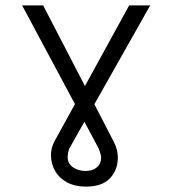

<svg xmlns="http://www.w3.org/2000/svg" viewBox="-20 -719 640 712"><path d="M169 -144Q169 -170.5 182 -195L258 -333L62 -699H140L295 -400L459 -699H537L330 -332.5L401 -195Q417 -164.5 417 -136Q417 -89 388 -58Q359 -27 299 -27Q257.5 -27 228.2 -43Q199 -59 184 -85.5Q169 -112 169 -144ZM298 -85Q323.5 -85 339.2 -98.5Q355 -112 355 -135Q355 -140 352.2 -150.2Q349.5 -160.5 345 -170L293 -267.5L238 -170Q235 -164.5 233 -155Q231 -145.5 231 -135Q231 -112.5 250.5 -98.8Q270 -85 298 -85Z"/></svg>

Font: JuliaMono Light
Style: Regular
Weight: 300
Monospace: yes
Designer: cormullion
Foundry: corm
Version: Version 0.054; ttfautohint (v1.8.4)